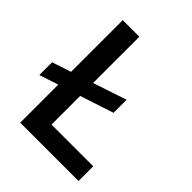

<svg xmlns="http://www.w3.org/2000/svg" viewBox="-205 -811 924 924"><g transform="rotate(45 257.5 -349.0)"><path d="M487 0H90V-259L-7 -227V-314L90 -346V-698H203V-383L374 -440V-351L203 -295V-100H487Z"/></g></svg>

Font: IBM Plex Thai Medium
Style: Regular
Weight: 500
Designer: Mike Abbink, Paul van der Laan, Pieter van Rosmalen, Ben Mitchell, Mark Frömberg
Foundry: Bold Monday
Version: Version 1.0